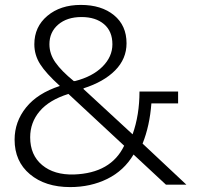

<svg xmlns="http://www.w3.org/2000/svg" viewBox="-20 -759 820 789"><path d="M268.1 9.8Q166 9.8 103 -43Q40 -95.7 40 -185.1Q40 -258.8 87.2 -317.4Q134.3 -376 226.1 -405.8Q168.5 -458 144.8 -495.6Q121.1 -533.2 121.1 -577.1Q121.1 -648.9 174.6 -693.8Q228 -738.8 312 -738.8Q397 -738.8 448.5 -696.5Q500 -654.3 500 -581.1Q500 -517.1 453.1 -469.7Q406.2 -422.4 323.2 -396V-393.1L524.9 -207Q553.2 -286.6 553.2 -382.8H711.9V-334H602.1Q595.2 -241.7 565.9 -168.9L746.1 0H662.1L528.8 -124Q489.3 -57.6 420.9 -23.9Q352.5 9.8 268.1 9.8ZM104 -194.8Q104 -121.6 153.3 -80.6Q202.6 -39.6 284.2 -42Q436 -47.4 490.2 -160.2L261.2 -373Q182.1 -348.1 143.1 -302Q104 -255.9 104 -194.8ZM183.1 -577.1Q183.1 -537.1 208 -502Q232.9 -466.8 283.2 -425.8H288.1Q360.4 -444.3 401.1 -485.1Q441.9 -525.9 441.9 -577.1Q441.9 -630.4 407.5 -659.7Q373 -689 314.9 -689Q255.4 -689 219.2 -658Q183.1 -627 183.1 -577.1Z"/></svg>

Font: Lumene Sans Expanded Light
Style: Regular
Weight: 300
Width: 7
Designer: Deni Anggara
Version: Version 1.003;Glyphs 3.1.2 (3151)